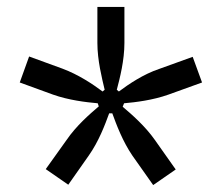

<svg xmlns="http://www.w3.org/2000/svg" viewBox="-20 -630 640 554"><path d="M236 -181C265 -222 283 -270 295 -303H304C316 -270 334 -222 362 -181L422 -96L487 -141L427 -226C399 -266 360 -300 334 -322L338 -332C372 -335 421 -341 466 -357L563 -392L536 -466L439 -431C394 -416 351 -387 323 -366L317 -371C326 -405 339 -456 339 -506V-610H261V-506C261 -456 274 -405 282 -371L276 -366C248 -387 206 -415 160 -432L64 -467L37 -392L133 -357C178 -341 228 -335 262 -332L265 -323C239 -301 200 -267 172 -226L112 -142L177 -97Z"/></svg>

Font: Tekne LDO Light
Style: Regular
Weight: 300
Monospace: yes
Designer: Alessio Laiso, Mario Rullo, Paolo Rosset
Foundry: Alessio Laiso
Version: Version 1.000;hotconv 1.0.109;makeotfexe 2.5.65596